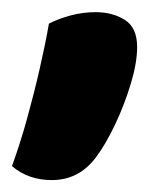

<svg xmlns="http://www.w3.org/2000/svg" viewBox="-29 -180 269 316"><path d="M129.6 78Q101.4 116.4 56.4 116.4Q17.6 116.4 -9.3 93.4Q4.3 56 15.8 14.4Q27.3 -27.2 36.5 -67.6Q45.8 -108 51.5 -141.1Q66.4 -148.9 86.9 -154.5Q107.4 -160 128.3 -160Q156.2 -160 176.4 -147.3Q196.7 -134.6 196.7 -102.5Q196.7 -76.7 186.2 -41.9Q175.7 -7.1 160.2 25.4Q144.6 58 129.6 78Z"/></svg>

Font: Baloo Paaji 2
Style: Regular
Weight: 400
Designer: Shuchita Grover, Noopur Datye and Ek Type
Foundry: Ek Type
Version: Version 1.700